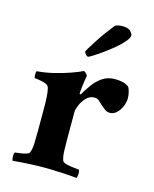

<svg xmlns="http://www.w3.org/2000/svg" viewBox="-103 -729 644 803"><g transform="rotate(15 219.0 -327.5)"><path d="M328 -659Q354 -659 363.5 -648Q373 -637 373 -631Q373 -620 358.5 -603Q344 -586 322.5 -568Q301 -550 278.5 -534Q256 -518 240 -508Q224 -498 221 -498Q216 -498 210 -505Q204 -512 204 -516Q204 -518 213 -533Q222 -548 236 -569.5Q250 -591 266 -613Q282 -635 295 -651Q299 -655 308.5 -657Q318 -659 328 -659ZM355 -437Q374 -437 390 -433Q406 -429 416 -420Q419 -416 423 -402Q427 -388 427 -372Q427 -356 419.5 -338Q412 -320 399 -307.5Q386 -295 369 -295Q356 -295 346 -303.5Q336 -312 327 -319Q319 -327 311.5 -333.5Q304 -340 291 -340Q271 -340 256.5 -324.5Q242 -309 234 -290.5Q226 -272 226 -261V-142Q226 -115 227 -90Q228 -65 234 -50Q237 -44 252 -40Q267 -36 283.5 -34.5Q300 -33 306 -32Q310 -27 309.5 -14Q309 -1 306 4Q278 1 235.5 -1Q193 -3 162 -3Q131 -3 94.5 -1Q58 1 29 4Q26 -1 25.5 -14Q25 -27 29 -32Q36 -33 49.5 -34.5Q63 -36 76 -40Q89 -44 91 -50Q97 -65 98 -88Q99 -111 99 -142V-254Q99 -259 98.5 -275.5Q98 -292 96 -309.5Q94 -327 90 -334Q86 -342 72.5 -346Q59 -350 46 -352Q33 -354 29 -354Q28 -355 27 -362.5Q26 -370 27 -377Q28 -384 30 -384Q67 -387 103.5 -396Q140 -405 171 -416Q202 -427 220 -436Q225 -435 231 -428Q237 -421 237 -419Q236 -415 233.5 -399Q231 -383 229 -366Q227 -349 227 -342Q227 -338 229.5 -338Q232 -338 233 -339Q245 -360 261.5 -383Q278 -406 301 -421.5Q324 -437 355 -437Z"/></g></svg>

Font: Amiri
Style: Bold
Weight: 700
Designer: Khaled Hosny
Version: Version 0.113